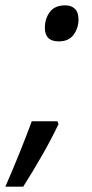

<svg xmlns="http://www.w3.org/2000/svg" viewBox="-69 -570 345 719"><path d="M151 -415Q99 -415 99 -466Q99 -500 117.5 -525Q136 -550 176 -550Q198 -550 211.5 -537Q225 -524 225 -497Q225 -466 207 -440.5Q189 -415 151 -415ZM-49 129Q-23 70 4 3Q31 -64 50 -116H146L150 -105Q125 -52 89 11Q53 74 18 129Z"/></svg>

Font: Noto Sans IKEA
Style: Italic
Weight: 400
Italic angle: -12°
Designer: Monotype Design Team
Foundry: Monotype Imaging Inc.
Version: Version 2.001